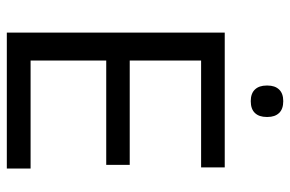

<svg xmlns="http://www.w3.org/2000/svg" viewBox="-164 -687 851 563"><g transform="rotate(90 261.5 -405.5)"><path d="M75.6 0V-639H157.5V0ZM100.2 0V-69.7H474.1V0ZM122.5 -291.5V-360.4H463.4V-291.5ZM99.6 -569.7V-639H470.8V-569.7ZM276.6 -715.3Q254 -715.3 242.4 -727.6Q230.8 -739.8 230.8 -762V-764.4Q230.8 -786.1 242.4 -798.3Q254 -810.6 276.6 -810.6Q299.8 -810.6 311.4 -798.3Q323 -786.1 323 -764.4V-762Q323 -739.8 311.4 -727.6Q299.8 -715.3 276.6 -715.3Z"/></g></svg>

Font: Anek Latin Medium
Style: Regular
Weight: 500
Designer: Yesha Goshar
Foundry: Ek Type
Version: Version 1.003